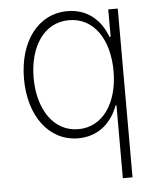

<svg xmlns="http://www.w3.org/2000/svg" viewBox="-54 -600 695 850"><g transform="rotate(-5 294.0 -175.0)"><path d="M500.4 204.5V-545.5H458.1V-423.7H453.1C427.2 -493.6 371.4 -553.6 277.3 -553.6C145.6 -553.6 59.7 -436.1 59.7 -271.3C59.7 -106.5 146.3 11.4 277 11.4C369.7 11.4 427.9 -48.3 453.1 -119H457.4V204.5ZM457.7 -271.7C457.7 -132.1 391 -28.8 280.5 -28.8C169 -28.8 102.6 -134.6 102.6 -271.7C102.6 -408.7 168 -513.1 280.5 -513.1C392 -513.1 457.7 -410.9 457.7 -271.7Z"/></g></svg>

Font: Karasuma Gothic
Style: Thin
Weight: 200
Designer: Rasmus Andersson / Ryoko Ishizuka
Foundry: rsms
Version: Version 1.00